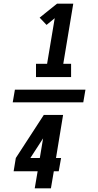

<svg xmlns="http://www.w3.org/2000/svg" viewBox="-20 -868 540 1056"><path d="M178 -444V-517H239L281 -768L236 -731L198 -771L294 -848H383L328 -517H371V-444ZM50 -305 62 -375H450L438 -305ZM171 168 187 74H55L67 1L221 -236H327L288 1H316L303 74H276L260 168ZM199 1 217 -107 147 1Z"/></svg>

Font: Iosevka SS04 Heavy
Style: Italic
Weight: 900
Italic angle: -9°
Monospace: yes
Designer: Belleve Invis
Foundry: Belleve Invis
Version: Version 19.0.0; ttfautohint (v1.8.4)